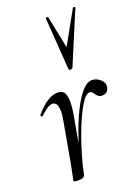

<svg xmlns="http://www.w3.org/2000/svg" viewBox="-142 -793 627 863"><g transform="rotate(-20 172.0 -361.5)"><path d="M110.6 -7.2 100.6 -8.2Q109 -53.2 123.6 -105.7Q138.2 -158.2 157.3 -209.2Q176.4 -260.2 198.2 -302.3Q220 -344.4 243.2 -369.7Q266.4 -395 289 -395Q302.6 -395 316 -387.7Q329.4 -380.4 337.6 -368Q345.8 -355.6 342.8 -341Q340.2 -328 331.8 -320.8Q323.4 -313.6 310.8 -313.6Q295.8 -313.6 288.4 -321.9Q281 -330.2 275.5 -338.5Q270 -346.8 259.8 -346.8Q245.6 -346.8 228.8 -323.3Q212 -299.8 193.9 -261.6Q175.8 -223.4 159.5 -177.9Q143.2 -132.4 130.3 -87.4Q117.4 -42.4 110.6 -7.2ZM79.4 8Q65.2 8 61 6.3Q56.8 4.6 56.8 1.6Q56.8 -1.6 62.4 -26.4Q68 -51.2 72 -74L105 -258.6Q112.8 -298.8 111 -319.3Q109.2 -339.8 102.3 -347.7Q95.4 -355.6 86.6 -355.6Q72.8 -355.6 56.7 -344Q40.6 -332.4 26.4 -318.8Q24 -316.4 20 -320.1Q16 -323.8 18.4 -327Q48 -361.2 74.2 -378.1Q100.4 -395 126 -395Q144 -395 153.8 -383.4Q163.6 -371.8 164.9 -342.8Q166.2 -313.8 156.4 -261L110.6 -7.2Q108.4 8 79.4 8ZM207.4 -477 189.8 -726Q189.8 -729 195.7 -729.5Q201.6 -730 201.8 -727L233.2 -572.8L320.8 -730Q322 -732 327.4 -730.5Q332.8 -729 331 -726L226.4 -477Q224.2 -472 215.8 -472Q207.4 -472 207.4 -477Z"/></g></svg>

Font: Cormorant Infant Light
Style: Italic
Weight: 300
Italic angle: -10°
Designer: Christian Thalmann (Catharsis Fonts)
Foundry: Catharsis Fonts
Version: Version 4.001